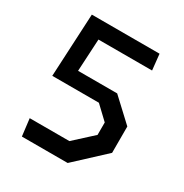

<svg xmlns="http://www.w3.org/2000/svg" viewBox="-168 -863 957 997"><g transform="rotate(30 310.0 -365.0)"><path d="M100 0H374.5L548 -161V-319L416.5 -441.5H182L192.5 -635H514L504 -730H98L79 -352H358.5L436 -278.5V-204L325.5 -103H87.5Z"/></g></svg>

Font: Monaspace Krypton Medium
Style: Regular
Weight: 500
Designer: Riley Cran & the Lettermatic Team
Foundry: Lettermatic
Version: Version 1.101 (Monaspace Krypton)